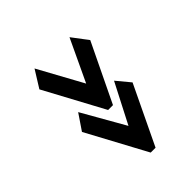

<svg xmlns="http://www.w3.org/2000/svg" viewBox="-17 -750 1033 1033"><g transform="rotate(45 500.0 -233.5)"><path d="M583 -43 493 -104 737 -243 510 -360 587 -424 923 -263V-226ZM259 -43 161 -104 415 -243 175 -356 265 -424 599 -263V-226Z"/></g></svg>

Font: Inconsolata UltraExpanded ExtraBold
Style: Regular
Weight: 800
Width: 9
Monospace: yes
Designer: Raph Levien, Cyreal, Brenton Simpson
Foundry: Raph Levien, Cyreal, Google
Version: Version 3.001; ttfautohint (v1.8.2.53-6de2)